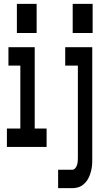

<svg xmlns="http://www.w3.org/2000/svg" viewBox="-20 -766 540 1001"><path d="M463 -594H359V-746H463ZM171 -594H68V-746H171ZM283 215V119H356Q365 119 371.5 112Q378 105 381 96Q384 87 385 78Q386 69 386 60V-424H320V-520H461V60Q461 74 460.5 87Q460 100 457.5 113Q455 126 451 138.5Q447 151 441 163Q435 175 426 185Q417 195 406.5 202Q396 209 382.5 212Q369 215 356 215ZM16 0V-96H86V-424H24V-520H161V-96H223V0Z"/></svg>

Font: Iosevka SS04
Style: Bold
Weight: 700
Monospace: yes
Designer: Belleve Invis
Foundry: Belleve Invis
Version: Version 19.0.0; ttfautohint (v1.8.4)